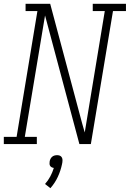

<svg xmlns="http://www.w3.org/2000/svg" viewBox="-35 -755 680 1006"><path d="M-15 0V-38H52L161 -697H99V-735H228L395 -110L409 -61L514 -697H451V-735H625V-697H557L441 0H381L201 -674L95 -38H158V0ZM229 231 201 209Q217 191 228.5 169.5Q240 148 247 125Q241 124 236 121.5Q231 119 228 114.5Q225 110 224.5 104Q224 98 225 92Q226 85 229 78.5Q232 72 237.5 67Q243 62 250 60Q257 58 264 58Q271 58 277 60Q283 62 287 67Q291 72 292 78.5Q293 85 292 92V94L290 105Q283 139 268 171.5Q253 204 229 231Z"/></svg>

Font: Iosevka Etoile XLtObl
Style: Regular
Weight: 200
Italic angle: -9°
Designer: Belleve Invis
Foundry: Belleve Invis
Version: Version 15.5.2; ttfautohint (v1.8.4)